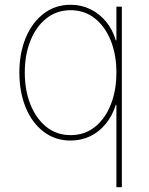

<svg xmlns="http://www.w3.org/2000/svg" viewBox="-20 -570 617 794"><path d="M483.9 204.1H461.4V-136.7H459Q444.8 -91.8 417.7 -58.3Q390.6 -24.9 353.5 -6.8Q316.4 11.2 272 11.2Q208 11.2 160.2 -25.4Q112.3 -62 86.2 -125.7Q60.1 -189.5 60.1 -270Q60.1 -350.1 86.4 -413.6Q112.8 -477.1 160.6 -513.7Q208.5 -550.3 272 -550.3Q315.9 -550.3 353.3 -532.2Q390.6 -514.2 418.2 -481Q445.8 -447.8 459 -402.8H461.4V-542.5H483.9ZM272 -11.2Q330.1 -11.2 372.6 -45.2Q415 -79.1 438.2 -137.7Q461.4 -196.3 461.4 -270Q461.4 -343.8 438 -402.1Q414.6 -460.4 372.1 -494.1Q329.6 -527.8 272 -527.8Q214.8 -527.8 172.1 -494.1Q129.4 -460.4 106 -402.1Q82.5 -343.8 82.5 -270Q82.5 -196.3 106 -137.7Q129.4 -79.1 171.9 -45.2Q214.4 -11.2 272 -11.2Z"/></svg>

Font: Inter 16pt Thin
Style: Regular
Weight: 250
Version: Version 4.001;git-66647c0bb